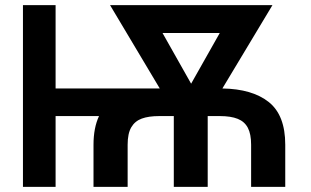

<svg xmlns="http://www.w3.org/2000/svg" viewBox="-20 -727 1211 747"><path d="M69.3 -707H196.3V-382.8H601.6L408.2 -707H1040L845.2 -382.8Q961.9 -380.9 1025.9 -329.8Q1089.8 -278.8 1089.8 -164.1V0H957V-164.1Q957 -205.6 944.3 -229.7Q931.6 -253.9 905 -264.6Q878.4 -275.4 835 -275.4H788.1V0H656.2V-275.4H599.6Q558.1 -275.4 531.5 -265.6Q504.9 -255.9 490.7 -231.7Q476.6 -207.5 476.6 -164.1V0H343.8V-164.1Q343.8 -229.5 365.2 -275.4H196.3V0H69.3ZM723.6 -401.4 835 -598.6H612.3Z"/></svg>

Font: Pretendard SemiBold
Style: Regular
Weight: 600
Designer: Base glyphs from Inter by Rasmus Andersson; Hangeul glyphs from Noto Sans CJK(Source Han Sans) by Jang Soo-young and Kan
Foundry: Kil Hyung-jin
Version: Version 1.309